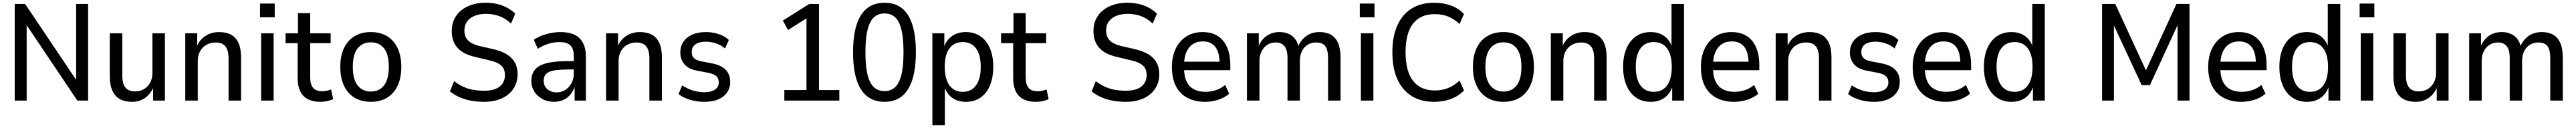

<svg xmlns="http://www.w3.org/2000/svg" viewBox="-20 -734 18741 934"><path d="M87 0V-705H163L551 -126H534V-705H621V0H543L156 -577H174V0Z M940 9Q889 9 853 -10.5Q817 -30 798 -71.5Q779 -113 779 -175V-491H870V-181Q870 -141 880.5 -116Q891 -91 912 -79Q933 -67 964 -67Q1000 -67 1028 -84Q1056 -101 1072.5 -131Q1089 -161 1089 -200V-491H1180V0H1094V-101H1098Q1078 -51 1037.5 -21Q997 9 940 9Z M1328 0V-491H1415V-391H1411Q1430 -442 1473.5 -471Q1517 -500 1574 -500Q1626 -500 1661.5 -480.5Q1697 -461 1715.5 -420Q1734 -379 1734 -315V0H1643V-309Q1643 -349 1632.5 -374.5Q1622 -400 1601 -412Q1580 -424 1549 -424Q1512 -424 1482.5 -407.5Q1453 -391 1436 -360.5Q1419 -330 1419 -290V0Z M1872 -608V-708H1979V-608ZM1880 0V-491H1971V0Z M2312 9Q2229 9 2187.5 -34.5Q2146 -78 2146 -164V-419H2058V-491H2148V-638H2237V-491H2386V-419H2237V-171Q2237 -117 2258.5 -92.5Q2280 -68 2325 -68Q2342 -68 2358.5 -72Q2375 -76 2389 -81L2404 -11Q2387 -2 2362 3.5Q2337 9 2312 9Z M2678 9Q2610 9 2560 -21Q2510 -51 2483 -108.5Q2456 -166 2456 -246Q2456 -326 2483 -383Q2510 -440 2560 -470Q2610 -500 2678 -500Q2747 -500 2796.5 -470Q2846 -440 2873 -383Q2900 -326 2900 -246Q2900 -166 2873 -108.5Q2846 -51 2796.5 -21Q2747 9 2678 9ZM2678 -66Q2740 -66 2774.5 -111Q2809 -156 2809 -246Q2809 -337 2774.5 -381Q2740 -425 2678 -425Q2617 -425 2582 -381Q2547 -337 2547 -246Q2547 -156 2582 -111Q2617 -66 2678 -66Z M3502 9Q3452 9 3406.5 0.5Q3361 -8 3322 -25.5Q3283 -43 3254 -67L3284 -142Q3315 -118 3349 -102Q3383 -86 3421.5 -79Q3460 -72 3502 -72Q3576 -72 3615 -102Q3654 -132 3654 -188Q3654 -217 3642 -237.5Q3630 -258 3603.5 -272Q3577 -286 3536 -295L3436 -319Q3349 -339 3308 -386Q3267 -433 3267 -507Q3267 -570 3298 -616.5Q3329 -663 3385 -688.5Q3441 -714 3513 -714Q3557 -714 3596.5 -705Q3636 -696 3669.5 -678Q3703 -660 3729 -634L3698 -562Q3660 -599 3614 -616Q3568 -633 3515 -633Q3469 -633 3433.5 -618.5Q3398 -604 3378.5 -577Q3359 -550 3359 -511Q3359 -467 3384.5 -440Q3410 -413 3466 -399L3566 -376Q3658 -355 3702 -310Q3746 -265 3746 -193Q3746 -133 3716 -87Q3686 -41 3631 -16Q3576 9 3502 9Z M4011 9Q3964 9 3926.5 -11.5Q3889 -32 3867.5 -66Q3846 -100 3846 -142Q3846 -195 3873.5 -227Q3901 -259 3960 -273.5Q4019 -288 4113 -288H4168V-227H4119Q4068 -227 4033 -223Q3998 -219 3977 -210Q3956 -201 3946 -185Q3936 -169 3936 -145Q3936 -106 3962.5 -83Q3989 -60 4031 -60Q4065 -60 4093 -78Q4121 -96 4138 -127Q4155 -158 4155 -197V-325Q4155 -379 4130 -403Q4105 -427 4051 -427Q4012 -427 3973 -415.5Q3934 -404 3893 -378L3864 -444Q3891 -462 3923.5 -474.5Q3956 -487 3991 -493.5Q4026 -500 4059 -500Q4119 -500 4160 -480.5Q4201 -461 4222 -420.5Q4243 -380 4243 -317V0H4161V-107H4164Q4153 -73 4132 -46.5Q4111 -20 4080.5 -5.5Q4050 9 4011 9Z M4390 0V-491H4477V-391H4473Q4492 -442 4535.5 -471Q4579 -500 4636 -500Q4688 -500 4723.5 -480.5Q4759 -461 4777.5 -420Q4796 -379 4796 -315V0H4705V-309Q4705 -349 4694.5 -374.5Q4684 -400 4663 -412Q4642 -424 4611 -424Q4574 -424 4544.5 -407.5Q4515 -391 4498 -360.5Q4481 -330 4481 -290V0Z M5106 9Q5069 9 5033.5 2Q4998 -5 4968.5 -17.5Q4939 -30 4917 -48L4944 -111Q4969 -94 4995.5 -83Q5022 -72 5049.5 -66.5Q5077 -61 5103 -61Q5154 -61 5182 -80Q5210 -99 5210 -132Q5210 -162 5192.5 -178Q5175 -194 5137 -202L5054 -218Q4992 -229 4961 -264Q4930 -299 4930 -351Q4930 -396 4952.5 -429.5Q4975 -463 5017 -481.5Q5059 -500 5116 -500Q5148 -500 5179 -493.5Q5210 -487 5237 -474Q5264 -461 5283 -442L5255 -380Q5236 -397 5213 -408Q5190 -419 5165 -424.5Q5140 -430 5117 -430Q5068 -430 5040.5 -410.5Q5013 -391 5013 -355Q5013 -327 5029 -310.5Q5045 -294 5081 -287L5163 -271Q5229 -258 5261 -224Q5293 -190 5293 -136Q5293 -92 5270 -59Q5247 -26 5205 -8.5Q5163 9 5106 9Z M5687 0V-77H5848V-630L5890 -627L5714 -515L5676 -584L5868 -705H5939V-77H6087V0Z M6416 9Q6340 9 6289 -31.5Q6238 -72 6212.5 -152.5Q6187 -233 6187 -352Q6187 -473 6212.5 -553Q6238 -633 6289 -673.5Q6340 -714 6416 -714Q6492 -714 6542.5 -674Q6593 -634 6618.5 -553.5Q6644 -473 6644 -354Q6644 -234 6618.5 -153.5Q6593 -73 6542.5 -32Q6492 9 6416 9ZM6416 -69Q6487 -69 6520.5 -136.5Q6554 -204 6554 -353Q6554 -502 6521 -569Q6488 -636 6416 -636Q6344 -636 6310.5 -568.5Q6277 -501 6277 -353Q6277 -204 6310.5 -136.5Q6344 -69 6416 -69Z M6764 180V-491H6851V-383H6846Q6864 -440 6906 -470Q6948 -500 7007 -500Q7069 -500 7114 -469Q7159 -438 7183 -381.5Q7207 -325 7207 -246Q7207 -168 7183 -110.5Q7159 -53 7114.5 -22Q7070 9 7008 9Q6948 9 6907.5 -21Q6867 -51 6850 -105H6855V180ZM6985 -64Q7048 -64 7082 -111.5Q7116 -159 7116 -246Q7116 -334 7082 -380.5Q7048 -427 6985 -427Q6922 -427 6888 -380.5Q6854 -334 6854 -246Q6854 -159 6888 -111.5Q6922 -64 6985 -64Z M7518 9Q7435 9 7393.5 -34.5Q7352 -78 7352 -164V-419H7264V-491H7354V-638H7443V-491H7592V-419H7443V-171Q7443 -117 7464.5 -92.5Q7486 -68 7531 -68Q7548 -68 7564.5 -72Q7581 -76 7595 -81L7610 -11Q7593 -2 7568 3.5Q7543 9 7518 9Z M8171 9Q8121 9 8075.5 0.5Q8030 -8 7991 -25.5Q7952 -43 7923 -67L7953 -142Q7984 -118 8018 -102Q8052 -86 8090.5 -79Q8129 -72 8171 -72Q8245 -72 8284 -102Q8323 -132 8323 -188Q8323 -217 8311 -237.5Q8299 -258 8272.5 -272Q8246 -286 8205 -295L8105 -319Q8018 -339 7977 -386Q7936 -433 7936 -507Q7936 -570 7967 -616.5Q7998 -663 8054 -688.5Q8110 -714 8182 -714Q8226 -714 8265.5 -705Q8305 -696 8338.5 -678Q8372 -660 8398 -634L8367 -562Q8329 -599 8283 -616Q8237 -633 8184 -633Q8138 -633 8102.5 -618.5Q8067 -604 8047.5 -577Q8028 -550 8028 -511Q8028 -467 8053.5 -440Q8079 -413 8135 -399L8235 -376Q8327 -355 8371 -310Q8415 -265 8415 -193Q8415 -133 8385 -87Q8355 -41 8300 -16Q8245 9 8171 9Z M8748 9Q8674 9 8619.5 -20Q8565 -49 8536 -105.5Q8507 -162 8507 -245Q8507 -322 8534.5 -379Q8562 -436 8612 -468Q8662 -500 8730 -500Q8795 -500 8840 -471.5Q8885 -443 8908.5 -388.5Q8932 -334 8932 -257V-222H8578V-284H8870L8854 -267Q8854 -352 8822.5 -392Q8791 -432 8731 -432Q8689 -432 8658.5 -411.5Q8628 -391 8611.5 -352Q8595 -313 8595 -255V-241Q8595 -180 8613 -141Q8631 -102 8666 -83Q8701 -64 8751 -64Q8788 -64 8825 -75.5Q8862 -87 8894 -114L8924 -50Q8889 -20 8842.5 -5.5Q8796 9 8748 9Z M9053 0V-491H9139V-391H9135Q9147 -423 9168.5 -447.5Q9190 -472 9220.5 -486Q9251 -500 9289 -500Q9344 -500 9381 -472Q9418 -444 9429 -391H9424Q9442 -439 9482.5 -469.5Q9523 -500 9582 -500Q9630 -500 9664 -480.5Q9698 -461 9716 -420Q9734 -379 9734 -315V0H9643V-309Q9643 -371 9622.5 -397.5Q9602 -424 9557 -424Q9522 -424 9495 -407.5Q9468 -391 9453 -360.5Q9438 -330 9438 -290V0H9348V-309Q9348 -370 9326 -397Q9304 -424 9263 -424Q9227 -424 9200.5 -406.5Q9174 -389 9159 -359Q9144 -329 9144 -291V0Z M9874 -608V-708H9981V-608ZM9882 0V-491H9973V0Z M10415 9Q10319 9 10251 -33.5Q10183 -76 10147 -157Q10111 -238 10111 -353Q10111 -467 10147 -548Q10183 -629 10251 -671.5Q10319 -714 10415 -714Q10482 -714 10538 -693.5Q10594 -673 10632 -631L10600 -559Q10559 -597 10515.5 -614Q10472 -631 10419 -631Q10316 -631 10261.5 -561.5Q10207 -492 10207 -353Q10207 -214 10261.5 -144Q10316 -74 10420 -74Q10472 -74 10515.5 -91Q10559 -108 10600 -146L10632 -74Q10593 -33 10537.5 -12Q10482 9 10415 9Z M10919 9Q10851 9 10801 -21Q10751 -51 10724 -108.5Q10697 -166 10697 -246Q10697 -326 10724 -383Q10751 -440 10801 -470Q10851 -500 10919 -500Q10988 -500 11037.5 -470Q11087 -440 11114 -383Q11141 -326 11141 -246Q11141 -166 11114 -108.5Q11087 -51 11037.5 -21Q10988 9 10919 9ZM10919 -66Q10981 -66 11015.5 -111Q11050 -156 11050 -246Q11050 -337 11015.5 -381Q10981 -425 10919 -425Q10858 -425 10823 -381Q10788 -337 10788 -246Q10788 -156 10823 -111Q10858 -66 10919 -66Z M11264 0V-491H11351V-391H11347Q11366 -442 11409.5 -471Q11453 -500 11510 -500Q11562 -500 11597.5 -480.5Q11633 -461 11651.5 -420Q11670 -379 11670 -315V0H11579V-309Q11579 -349 11568.5 -374.5Q11558 -400 11537 -412Q11516 -424 11485 -424Q11448 -424 11418.5 -407.5Q11389 -391 11372 -360.5Q11355 -330 11355 -290V0Z M11991 9Q11929 9 11884 -22Q11839 -53 11814.5 -110.5Q11790 -168 11790 -246Q11790 -324 11814.5 -381Q11839 -438 11884 -469Q11929 -500 11990 -500Q12050 -500 12090.5 -470Q12131 -440 12147 -386H12142V-705H12233V0H12147V-109H12151Q12134 -52 12092.5 -21.5Q12051 9 11991 9ZM12013 -64Q12076 -64 12110 -111Q12144 -158 12144 -246Q12144 -334 12110 -380.5Q12076 -427 12013 -427Q11950 -427 11916 -380.5Q11882 -334 11882 -246Q11882 -158 11916 -111Q11950 -64 12013 -64Z M12597 9Q12523 9 12468.5 -20Q12414 -49 12385 -105.5Q12356 -162 12356 -245Q12356 -322 12383.5 -379Q12411 -436 12461 -468Q12511 -500 12579 -500Q12644 -500 12689 -471.5Q12734 -443 12757.5 -388.5Q12781 -334 12781 -257V-222H12427V-284H12719L12703 -267Q12703 -352 12671.5 -392Q12640 -432 12580 -432Q12538 -432 12507.5 -411.5Q12477 -391 12460.5 -352Q12444 -313 12444 -255V-241Q12444 -180 12462 -141Q12480 -102 12515 -83Q12550 -64 12600 -64Q12637 -64 12674 -75.5Q12711 -87 12743 -114L12773 -50Q12738 -20 12691.5 -5.5Q12645 9 12597 9Z M12900 0V-491H12987V-391H12983Q13002 -442 13045.5 -471Q13089 -500 13146 -500Q13198 -500 13233.5 -480.5Q13269 -461 13287.5 -420Q13306 -379 13306 -315V0H13215V-309Q13215 -349 13204.5 -374.5Q13194 -400 13173 -412Q13152 -424 13121 -424Q13084 -424 13054.5 -407.5Q13025 -391 13008 -360.5Q12991 -330 12991 -290V0Z M13616 9Q13579 9 13543.5 2Q13508 -5 13478.5 -17.5Q13449 -30 13427 -48L13454 -111Q13479 -94 13505.5 -83Q13532 -72 13559.5 -66.5Q13587 -61 13613 -61Q13664 -61 13692 -80Q13720 -99 13720 -132Q13720 -162 13702.5 -178Q13685 -194 13647 -202L13564 -218Q13502 -229 13471 -264Q13440 -299 13440 -351Q13440 -396 13462.5 -429.5Q13485 -463 13527 -481.5Q13569 -500 13626 -500Q13658 -500 13689 -493.5Q13720 -487 13747 -474Q13774 -461 13793 -442L13765 -380Q13746 -397 13723 -408Q13700 -419 13675 -424.5Q13650 -430 13627 -430Q13578 -430 13550.5 -410.5Q13523 -391 13523 -355Q13523 -327 13539 -310.5Q13555 -294 13591 -287L13673 -271Q13739 -258 13771 -224Q13803 -190 13803 -136Q13803 -92 13780 -59Q13757 -26 13715 -8.5Q13673 9 13616 9Z M14138 9Q14064 9 14009.5 -20Q13955 -49 13926 -105.5Q13897 -162 13897 -245Q13897 -322 13924.5 -379Q13952 -436 14002 -468Q14052 -500 14120 -500Q14185 -500 14230 -471.5Q14275 -443 14298.5 -388.5Q14322 -334 14322 -257V-222H13968V-284H14260L14244 -267Q14244 -352 14212.5 -392Q14181 -432 14121 -432Q14079 -432 14048.5 -411.5Q14018 -391 14001.5 -352Q13985 -313 13985 -255V-241Q13985 -180 14003 -141Q14021 -102 14056 -83Q14091 -64 14141 -64Q14178 -64 14215 -75.5Q14252 -87 14284 -114L14314 -50Q14279 -20 14232.5 -5.5Q14186 9 14138 9Z M14616 9Q14554 9 14509 -22Q14464 -53 14439.5 -110.5Q14415 -168 14415 -246Q14415 -324 14439.5 -381Q14464 -438 14509 -469Q14554 -500 14615 -500Q14675 -500 14715.5 -470Q14756 -440 14772 -386H14767V-705H14858V0H14772V-109H14776Q14759 -52 14717.5 -21.5Q14676 9 14616 9ZM14638 -64Q14701 -64 14735 -111Q14769 -158 14769 -246Q14769 -334 14735 -380.5Q14701 -427 14638 -427Q14575 -427 14541 -380.5Q14507 -334 14507 -246Q14507 -158 14541 -111Q14575 -64 14638 -64Z M15275 0V-705H15371L15603 -201H15585L15816 -705H15911V0H15824V-572H15834L15623 -113H15563L15350 -572H15361V0Z M16288 9Q16214 9 16159.5 -20Q16105 -49 16076 -105.5Q16047 -162 16047 -245Q16047 -322 16074.5 -379Q16102 -436 16152 -468Q16202 -500 16270 -500Q16335 -500 16380 -471.5Q16425 -443 16448.5 -388.5Q16472 -334 16472 -257V-222H16118V-284H16410L16394 -267Q16394 -352 16362.5 -392Q16331 -432 16271 -432Q16229 -432 16198.5 -411.5Q16168 -391 16151.5 -352Q16135 -313 16135 -255V-241Q16135 -180 16153 -141Q16171 -102 16206 -83Q16241 -64 16291 -64Q16328 -64 16365 -75.5Q16402 -87 16434 -114L16464 -50Q16429 -20 16382.5 -5.5Q16336 9 16288 9Z M16766 9Q16704 9 16659 -22Q16614 -53 16589.5 -110.5Q16565 -168 16565 -246Q16565 -324 16589.5 -381Q16614 -438 16659 -469Q16704 -500 16765 -500Q16825 -500 16865.5 -470Q16906 -440 16922 -386H16917V-705H17008V0H16922V-109H16926Q16909 -52 16867.5 -21.5Q16826 9 16766 9ZM16788 -64Q16851 -64 16885 -111Q16919 -158 16919 -246Q16919 -334 16885 -380.5Q16851 -427 16788 -427Q16725 -427 16691 -380.5Q16657 -334 16657 -246Q16657 -158 16691 -111Q16725 -64 16788 -64Z M17149 -608V-708H17256V-608ZM17157 0V-491H17248V0Z M17556 9Q17505 9 17469 -10.5Q17433 -30 17414 -71.5Q17395 -113 17395 -175V-491H17486V-181Q17486 -141 17496.5 -116Q17507 -91 17528 -79Q17549 -67 17580 -67Q17616 -67 17644 -84Q17672 -101 17688.5 -131Q17705 -161 17705 -200V-491H17796V0H17710V-101H17714Q17694 -51 17653.5 -21Q17613 9 17556 9Z M17946 0V-491H18032V-391H18028Q18040 -423 18061.5 -447.5Q18083 -472 18113.5 -486Q18144 -500 18182 -500Q18237 -500 18274 -472Q18311 -444 18322 -391H18317Q18335 -439 18375.5 -469.5Q18416 -500 18475 -500Q18523 -500 18557 -480.5Q18591 -461 18609 -420Q18627 -379 18627 -315V0H18536V-309Q18536 -371 18515.5 -397.5Q18495 -424 18450 -424Q18415 -424 18388 -407.5Q18361 -391 18346 -360.5Q18331 -330 18331 -290V0H18241V-309Q18241 -370 18219 -397Q18197 -424 18156 -424Q18120 -424 18093.5 -406.5Q18067 -389 18052 -359Q18037 -329 18037 -291V0Z"/></svg>

Font: Nunito Sans 10pt SemiCondensed Medium
Style: Regular
Weight: 500
Width: 4
Designer: Vernon Adams
Foundry: Vernon Adams
Version: Version 3.101;gftools[0.9.27]